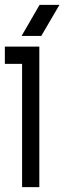

<svg xmlns="http://www.w3.org/2000/svg" viewBox="-69 -771 285 791"><path d="M22 -508H-49V-579H93V0H22V-508ZM94 -751H176L101 -623H20L94 -751Z"/></svg>

Font: Googee
Style: Regular
Weight: 400
Designer: Peter Wiegel
Foundry: CATFonts Peter Wiegel
Version: 1.000